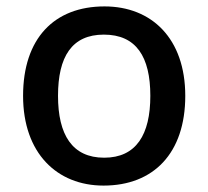

<svg xmlns="http://www.w3.org/2000/svg" viewBox="-20 -569 649 599"><path d="M558 -270C558 -449 453 -549 306 -549C149 -549 52 -449 52 -270C52 -91 158 10 303 10C459 10 558 -91 558 -270ZM161 -270C161 -392 204 -461 304 -461C405 -461 449 -392 449 -270C449 -149 405 -77 305 -77C205 -77 161 -149 161 -270Z"/></svg>

Font: Noto Sans Gujarati Medium
Style: Regular
Weight: 500
Designer: Jelle Bosma - Monotype Design Team, Universal Thirst
Foundry: Monotype Imaging Inc.
Version: Version 2.106